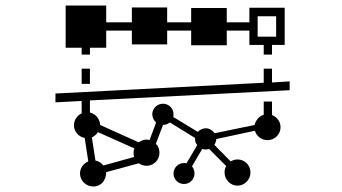

<svg xmlns="http://www.w3.org/2000/svg" viewBox="-20 -644 1240 696"><path d="M464 -90C464 -85 465 -80 466 -75L355 -44C348 -53 337 -60 326 -62L313 -146C322 -150 330 -157 335 -165L467 -106C465 -101 464 -96 464 -90ZM914 -511V-585H981V-511ZM306 -340V-395H276V-340ZM936 -228C920 -223 907 -209 903 -191L758 -161C751 -171 739 -179 726 -179C714 -179 704 -173 697 -166L608 -220C609 -223 609 -226 609 -230C609 -251 592 -268 571 -268C550 -268 532 -251 532 -230C532 -218 538 -207 546 -200L522 -136C519 -137 515 -138 511 -138C501 -138 491 -134 483 -128L343 -191C342 -213 327 -231 306 -236V-280L1030 -317V-349L966 -345V-395H936V-344L181 -305V-273L276 -278V-233C260 -226 248 -209 248 -190C248 -167 265 -148 287 -144L300 -59C282 -51 270 -35 270 -15C270 11 292 32 318 32C348 32 365 8 365 -20L483 -52C491 -47 501 -43 511 -43C537 -43 558 -64 558 -90C558 -103 554 -114 545 -123L571 -191C580 -191 589 -195 596 -200L687 -144C687 -134 688 -126 695 -118L656 -52C653 -53 650 -53 647 -53C626 -53 609 -36 609 -15C609 6 626 23 647 23C668 23 685 6 685 -15C685 -25 682 -34 676 -41L713 -104C717 -103 721 -102 726 -102C730 -102 734 -103 738 -104L800 -42C796 -35 794 -27 794 -19C794 7 815 29 841 29C867 29 888 7 888 -19C888 -45 867 -66 841 -66C832 -66 823 -63 816 -59L757 -119C761 -125 764 -132 764 -140L904 -170C910 -150 928 -136 950 -136C976 -136 997 -157 997 -183C997 -203 984 -220 966 -227V-276H936ZM365 -471V-533H458V-483H586V-533H673V-480H802V-533H884V-481H936V-446H966V-481H1012V-616H884V-563H802V-615H673V-563H586V-617H458V-563H365V-624H218V-471H276V-446H306V-471Z"/></svg>

Font: CryptoKit 1.4
Style: Regular
Weight: 400
Monospace: yes
Designer: Oceane Juvin
Foundry: http://www.head-geneve.ch
Version: Version 1.000